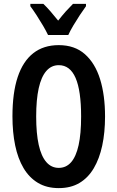

<svg xmlns="http://www.w3.org/2000/svg" viewBox="-20 -957 603 987"><path d="M520 -358Q520 -276 505.5 -208.5Q491 -141 462 -92Q433 -43 388.5 -16.5Q344 10 282 10Q220 10 175 -17Q130 -44 101 -93Q72 -142 58 -209.5Q44 -277 44 -359Q44 -480 71 -561Q98 -642 151 -683.5Q204 -725 282 -725Q364 -725 416.5 -678.5Q469 -632 494.5 -550Q520 -468 520 -358ZM166 -358Q166 -271 179 -212.5Q192 -154 218 -124Q244 -94 282 -94Q320 -94 345.5 -123Q371 -152 384 -210.5Q397 -269 397 -358Q397 -491 368.5 -556.5Q340 -622 282 -622Q244 -622 218 -592Q192 -562 179 -503.5Q166 -445 166 -358ZM422 -925Q408 -906 390.5 -879.5Q373 -853 357 -826Q341 -799 331 -777H227Q217 -798 201.5 -824.5Q186 -851 168.5 -878Q151 -905 136 -925V-937H203Q220 -921 239.5 -898.5Q259 -876 279 -851Q301 -879 318 -898Q335 -917 355 -937H422Z"/></svg>

Font: Noto Sans Display ExtraCondensed SemiBold
Style: Regular
Weight: 600
Width: 2
Designer: Monotype Design Team
Foundry: Monotype Imaging Inc.
Version: Version 2.003